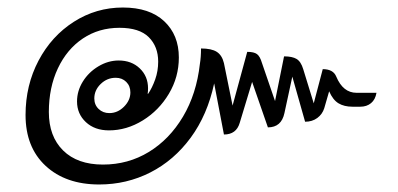

<svg xmlns="http://www.w3.org/2000/svg" viewBox="-20 -551 1058 511"><path d="M48 -245Q48 -324 82.5 -389.5Q117 -455 176.5 -493Q236 -531 307 -531Q378 -531 417 -494.5Q456 -458 456 -398Q456 -346 429.5 -301.5Q403 -257 360 -230.5Q317 -204 270 -204Q232 -204 208.5 -226Q185 -248 185 -281Q185 -309 200.5 -334Q216 -359 242 -374.5Q268 -390 296 -390Q330 -390 352 -369Q374 -348 374 -316Q374 -307 373 -302L374 -301Q385 -317 393 -339.5Q401 -362 401 -387Q401 -427 376 -452Q351 -477 298 -477Q243 -477 200.5 -448.5Q158 -420 134 -369Q110 -318 110 -253Q110 -188 148 -150.5Q186 -113 254 -113Q321 -113 376 -146.5Q431 -180 467 -240.5Q503 -301 512 -381Q515 -399 515 -422Q543 -422 557 -413Q571 -404 576 -383L599 -270L638 -413Q656 -413 664 -407Q672 -401 677 -384L712 -282L736 -401Q758 -401 769.5 -394Q781 -387 787 -367L815 -276L839 -367Q867 -367 875 -347Q893 -304 929 -304H982Q979 -286 967.5 -276.5Q956 -267 939 -267H918Q896 -267 881 -276Q866 -285 856 -308L843 -263Q838 -247 824.5 -237Q811 -227 792 -227L758 -347L737 -250Q729 -212 693 -212L651 -333L618 -224Q609 -193 576 -193L550 -329Q532 -245 487.5 -184.5Q443 -124 380 -92Q317 -60 244 -60Q155 -60 101.5 -109.5Q48 -159 48 -245ZM327 -305Q327 -322 316 -333Q305 -344 288 -344Q265 -344 248 -327.5Q231 -311 231 -289Q231 -272 242.5 -261Q254 -250 271 -250Q293 -250 310 -267Q327 -284 327 -305Z"/></svg>

Font: K2D ExtraLight
Style: Italic
Weight: 275
Italic angle: -10°
Designer: Katatrad Aksorn Co.,Ltd.
Foundry: Cadson Demak Co.,Ltd.
Version: Version 1.000; ttfautohint (v1.6)